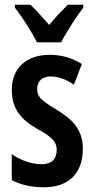

<svg xmlns="http://www.w3.org/2000/svg" viewBox="-20 -786 401 816"><path d="M137 -606H240C261 -649 305 -715 334 -754V-766H268C240 -738 220 -717 189 -680C160 -713 132 -745 109 -766H43V-754C75 -713 117 -647 137 -606ZM332 -154C332 -237 286 -280 220 -320C154 -360 138 -375 138 -408C138 -441 159 -461 196 -461C231 -461 264 -447 294 -426L328 -514C285 -540 242 -553 191 -553C92 -553 30 -496 30 -404C30 -323 71 -276 139 -238C205 -202 221 -181 221 -149C221 -109 198 -88 157 -88C111 -88 64 -107 30 -131V-20C68 -1 114 10 166 10C270 10 332 -47 332 -154Z"/></svg>

Font: Noto Sans Lao Looped ExtraCondensed SemiBold
Style: Regular
Weight: 600
Width: 2
Designer: Mark Frömberg, Ben Mitchell
Foundry: The Fontpad Ltd
Version: Version 1.002